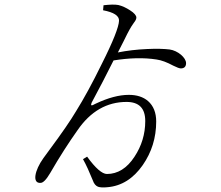

<svg xmlns="http://www.w3.org/2000/svg" viewBox="-20 -791 970 842"><path d="M451 30C513 25 565 -8 606 -67C645 -123 665 -187 665 -258C665 -297 653 -327 629 -348C608 -366 580 -375 545 -375C502 -375 454 -362 401 -337C396 -335 393 -333 391 -332C380 -326 377 -329 382 -341C415 -402 447 -464 478 -526C547 -537 610 -539 667 -530C688 -527 712 -518 740 -503C756 -495 767 -491 773 -491C788 -491 796 -499 796 -514C796 -538 760 -569 724 -574C699 -577 666 -578 625 -576C580 -574 537 -569 497 -561C503 -572 511 -589 522 -610C535 -637 544 -654 548 -661C553 -670 559 -680 567 -691C574 -700 578 -707 578 -714C578 -723 569 -734 550 -746C533 -757 516 -765 499 -769C483 -772 461 -771 434 -768L432 -746C479 -737 503 -722 502 -700C501 -673 476 -609 426 -510C385 -426 347 -357 314 -304C291 -265 252 -208 197 -134C184 -116 175 -104 170 -97C132 -44 120 14 158 11C169 11 183 -3 200 -32C241 -103 281 -165 320 -220C377 -303 449 -344 535 -344C590 -344 617 -316 617 -260C617 -203 601 -151 570 -104C537 -53 496 -28 449 -28C428 -28 399 -53 362 -104L344 -93C358 -68 372 -37 387 0C392 15 400 24 410 28C419 31 432 32 451 30Z"/></svg>

Font: AllPunType Light
Style: Regular
Weight: 300
Version: 1.0